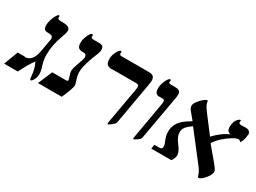

<svg xmlns="http://www.w3.org/2000/svg" viewBox="-86 -1100 2169 1625"><g transform="rotate(30 998.5 -288.0)"><path d="M78 -139 74 -136Q150 -136 170 -246L189 -353Q193 -373 193 -383Q193 -396 184 -404Q174 -412 148 -412H138Q98 -412 98 -459Q98 -485 107 -514Q117 -544 129 -565Q142 -587 150 -587Q158 -587 158 -579L157 -569Q157 -551 185 -551H199Q246 -551 263 -541Q281 -530 281 -510Q281 -497 276 -480Q272 -465 264 -444Q225 -339 225 -248Q225 -198 241 -147L248 -125Q256 -98 256 -72Q256 -52 250 -34Q244 -16 234 -3Q224 10 218 10Q207 10 206 -24Q204 -55 196 -87Q188 -118 173 -148Q138 -104 86 0H-47L5 -139Z M564 -142V-143Q564 -124 548 -80Q532 -37 515 -1H283L342 -140H477Q495 -140 495 -151L492 -164Q481 -195 478 -208Q475 -223 475 -237Q475 -250 486 -283Q518 -371 518 -385Q518 -418 490 -418H477Q450 -418 437 -431Q424 -444 424 -479Q424 -512 442 -551Q460 -590 472 -590Q476 -590 480 -588Q483 -586 483 -580L482 -568Q482 -554 511 -554H555Q587 -554 597 -544Q608 -533 608 -513Q608 -494 599 -471L579 -421Q538 -313 538 -256Q538 -223 560 -160Q564 -148 564 -142Z M769 -416 768 -414Q734 -414 719 -429Q704 -444 704 -482Q704 -515 722 -551Q740 -587 754 -587Q764 -587 764 -578L762 -567Q762 -551 781 -551H1049Q1081 -551 1094 -538Q1107 -525 1107 -499Q1107 -488 1101 -451L1031 -52Q1029 -44 1027 -40Q1024 -34 1019 -29Q1012 -22 995 -9Q975 6 971 6Q964 6 964 -1L966 -16L1027 -359Q1031 -384 1031 -391Q1031 -407 1023 -412Q1016 -416 997 -416Z M1233 -415 1231 -414Q1206 -414 1195 -429Q1185 -443 1185 -476Q1185 -498 1194 -524Q1203 -550 1215 -569Q1227 -588 1238 -588Q1245 -588 1245 -579L1243 -566Q1243 -552 1260 -552H1302Q1334 -552 1347 -542Q1360 -532 1360 -509Q1360 -497 1356 -472L1280 -44Q1277 -32 1271 -26Q1267 -22 1257 -14Q1229 6 1222 6Q1215 6 1215 1L1281 -378L1282 -392Q1282 -409 1275 -412Q1268 -415 1251 -415Z M2044 -508 2041 -506Q2041 -462 2015 -422Q2008 -432 2003 -435Q1999 -438 1991 -438Q1972 -438 1933 -414Q1894 -390 1858 -357Q1822 -324 1803 -290L1913 -159Q1935 -132 1944 -117Q1951 -106 1951 -92Q1951 -78 1936 -52Q1922 -29 1898 -6Q1875 15 1859 15Q1852 15 1849 -1Q1841 -32 1810 -73L1602 -341Q1559 -310 1544 -289Q1529 -268 1529 -240Q1529 -199 1569 -147Q1610 -94 1610 -60Q1610 -32 1587 0H1391L1398 -41H1450Q1474 -41 1474 -69Q1474 -79 1469 -92L1458 -120Q1451 -138 1447 -153Q1442 -173 1442 -194Q1442 -250 1471 -290Q1499 -328 1558 -363L1578 -375L1526 -438Q1504 -463 1504 -486Q1504 -504 1522 -528Q1542 -555 1562 -572Q1584 -591 1597 -591Q1605 -591 1605 -579Q1605 -566 1614 -549Q1622 -534 1640 -508Q1649 -495 1771 -336Q1835 -406 1912 -441Q1873 -442 1873 -495Q1873 -519 1881 -541Q1888 -561 1902 -575Q1915 -588 1926 -588Q1929 -588 1929 -584L1927 -569Q1927 -552 1954 -552L1999 -553Q2020 -553 2032 -541Q2044 -529 2044 -508Z"/></g></svg>

Font: Libra Serif Modern
Style: Bold Italic
Weight: 700
Italic angle: -12°
Designer: Stefan Peev, Context Ltd
Foundry: Stefan Peev, Context Ltd
Version: Version 1.000